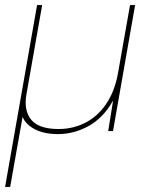

<svg xmlns="http://www.w3.org/2000/svg" viewBox="-33 -516 581 756"><path d="M-13 220 113 -496H133L71 -144Q60 -81 90 -44.5Q120 -8 198 -8Q253 -8 301.5 -32Q350 -56 384.5 -106Q419 -156 432 -230L479 -496H499L412 0H393L412 -118H411Q373 -51 315.5 -19.5Q258 12 195 12Q140 12 103.5 -7.5Q67 -27 56 -56L7 220Z"/></svg>

Font: DM Sans 11pt Thin
Style: Italic
Weight: 250
Italic angle: -10°
Version: Version 4.004;gftools[0.9.30]